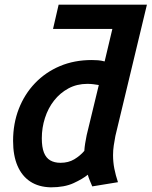

<svg xmlns="http://www.w3.org/2000/svg" viewBox="-20 -790 649 822"><path d="M198 12Q146 11 110 -12.5Q74 -36 55 -80Q36 -124 36 -187Q36 -261 60.5 -324Q85 -387 130 -434Q175 -481 236.5 -507Q298 -533 373 -533Q386 -533 399.5 -532Q413 -531 428 -527L461 -666H207L231 -770H609L474 -208Q470 -187 467 -167Q464 -147 464 -126Q464 -96 469.5 -68Q475 -40 485 -10L375 8Q371 -1 364.5 -17Q358 -33 356 -42Q334 -24 295 -6Q256 12 198 12ZM239 -93Q273 -93 298 -108Q323 -123 341 -144Q342 -160 344.5 -175.5Q347 -191 351 -211L403 -426Q392 -428 379 -429.5Q366 -431 354 -431Q309 -431 273 -411.5Q237 -392 211.5 -359.5Q186 -327 172.5 -285Q159 -243 159 -198Q159 -160 168 -137Q177 -114 195 -103.5Q213 -93 239 -93Z"/></svg>

Font: Ubuntu Sans Mono SemiBold
Style: Italic
Weight: 600
Italic angle: -13.5°
Monospace: yes
Designer: Dalton Maag Ltd
Foundry: Dalton Maag Ltd
Version: Version 1.006